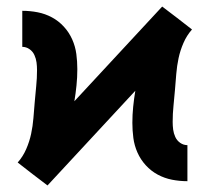

<svg xmlns="http://www.w3.org/2000/svg" viewBox="-20 -553 640 586"><path d="M125 13 79 -22 34 -57Q50 -75 60 -98Q70 -121 75 -144.5Q80 -168 82 -192.5Q84 -217 86 -241.5Q88 -266 90.5 -290Q93 -314 93 -339Q93 -351 91.5 -362.5Q90 -374 85 -385Q80 -396 70 -403Q60 -410 48 -410V-520Q72 -520 95 -515.5Q118 -511 138.5 -500Q159 -489 175 -471.5Q191 -454 200.5 -432.5Q210 -411 213 -388Q216 -365 216 -342Q216 -317 213.5 -292.5Q211 -268 207 -244L475 -533L521 -498L566 -463Q550 -445 540 -422Q530 -399 525 -375.5Q520 -352 518 -327.5Q516 -303 514 -278.5Q512 -254 509.5 -230Q507 -206 507 -181Q507 -169 508.5 -157.5Q510 -146 515 -135Q520 -124 530 -117Q540 -110 552 -110V0Q528 0 505 -4.5Q482 -9 461.5 -20Q441 -31 425 -48.5Q409 -66 399.5 -87.5Q390 -109 387 -132Q384 -155 384 -178Q384 -203 386.5 -227.5Q389 -252 393 -276Z"/></svg>

Font: Iosevka Etoile Extrabold
Style: Regular
Weight: 800
Designer: Belleve Invis
Foundry: Belleve Invis
Version: Version 22.1.2; ttfautohint (v1.8.4)